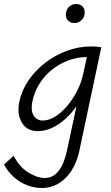

<svg xmlns="http://www.w3.org/2000/svg" viewBox="-69 -650 555 959"><path d="M140 289Q104 289 68.5 276Q33 263 2.5 236.5Q-28 210 -49 172L-1 128Q29 185 73 212Q117 239 154 239Q197 239 224.5 203Q252 167 267 96L330 -200L384 -277Q371 -221 344 -170Q317 -119 281 -79.5Q245 -40 203.5 -17.5Q162 5 120 5Q65 5 40 -38Q15 -81 27 -140Q39 -198 73 -248Q107 -298 157 -336.5Q207 -375 266 -396.5Q325 -418 387 -418Q403 -418 415 -417Q427 -416 437 -414L328 100Q318 148 299 183.5Q280 219 255 242.5Q230 266 201 277.5Q172 289 140 289ZM145 -48Q176 -48 208 -68.5Q240 -89 268 -122.5Q296 -156 316.5 -196.5Q337 -237 346 -278L370 -389L402 -362Q392 -364 383.5 -364.5Q375 -365 365 -365Q317 -365 272 -348Q227 -331 190 -301.5Q153 -272 127.5 -231Q102 -190 92 -140Q84 -96 99.5 -72Q115 -48 145 -48ZM303 -535Q288 -535 277.5 -542Q267 -549 262.5 -561Q258 -573 261 -587Q264 -606 278 -618Q292 -630 312 -630Q327 -630 337 -623Q347 -616 351.5 -604Q356 -592 353 -577Q350 -559 336 -547Q322 -535 303 -535Z"/></svg>

Font: Ysabeau Infant
Style: Italic
Weight: 400
Italic angle: -12°
Designer: Christian Thalmann (Catharsis Fonts)
Version: Version 2.001;gftools[0.9.30]; featfreeze: ss01,ss02,lnum